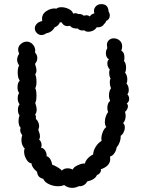

<svg xmlns="http://www.w3.org/2000/svg" viewBox="-20 -912 721 932"><path d="M605 -476Q605 -460 598 -455Q607 -445 607 -432Q607 -418 595 -409Q601 -405 601 -396Q601 -389 597 -381.5Q593 -374 587 -369Q590 -357 590 -350Q590 -339 586.5 -329Q583 -319 577 -315Q586 -308 586 -293Q586 -282 580.5 -270.5Q575 -259 566 -253Q567 -222 546 -196Q544 -181 535 -168Q526 -155 514 -152Q515 -148 515 -140Q515 -106 469 -90L470 -86Q470 -78 464 -71Q458 -64 451 -63Q442 -40 403 -31Q398 -20 387 -13.5Q376 -7 362 -8Q347 0 330 0Q309 0 291 -14Q281 -8 262 -8Q239 -8 217.5 -18Q196 -28 190 -44Q162 -50 160 -78Q134 -99 133 -119Q119 -120 108 -138.5Q97 -157 97 -176Q97 -186 100 -192Q93 -197 88.5 -208Q84 -219 84 -232Q84 -245 88 -256Q78 -268 78 -281Q78 -284 80 -292Q70 -302 70 -325Q70 -341 75 -351Q67 -362 67 -379Q67 -395 75 -406Q66 -417 66 -435Q66 -452 73 -460Q65 -471 65 -489Q65 -510 76 -521Q66 -532 66 -561Q66 -584 73 -594Q63 -609 63 -622Q63 -636 73 -651Q68 -663 68 -671Q68 -692 90 -705Q100 -710 109 -710Q126 -710 138.5 -697Q151 -684 151 -666Q151 -660 150 -657Q161 -646 161 -630Q161 -615 150 -602Q151 -598 154 -588Q157 -578 157 -570Q157 -559 151 -551Q157 -539 157 -515Q157 -493 151 -484Q157 -474 157 -447Q157 -422 151 -413Q158 -392 158 -380Q158 -366 151 -356Q156 -347 154 -335Q161 -329 165.5 -319.5Q170 -310 170 -299Q170 -294 166 -282Q174 -262 174 -250Q174 -241 170 -234Q175 -231 178.5 -223.5Q182 -216 182 -208Q182 -201 179 -195Q191 -194 199.5 -180.5Q208 -167 206 -154Q226 -149 234 -112Q243 -110 259 -100.5Q275 -91 280 -84Q291 -95 308 -95Q321 -95 333 -89Q337 -101 358.5 -110.5Q380 -120 392 -118Q395 -131 406 -143Q417 -155 432 -162Q433 -182 445.5 -201Q458 -220 473 -228Q472 -231 472 -239Q472 -254 479 -271.5Q486 -289 496 -295Q489 -305 489 -320Q489 -334 494 -348Q499 -362 505 -368Q501 -376 501 -388Q501 -412 515 -423Q509 -434 509 -448Q509 -471 519 -484Q513 -496 513 -514Q513 -526 517 -530Q510 -541 510 -559Q510 -569 513 -575Q508 -579 504.5 -587Q501 -595 501 -604Q501 -618 509 -624Q494 -632 494 -654Q494 -668 501 -678Q499 -690 499 -693Q499 -709 509 -717.5Q519 -726 533 -726Q548 -726 560.5 -715.5Q573 -705 573 -687Q573 -677 569 -666Q584 -658 584 -634Q584 -622 582 -616Q592 -605 592 -583Q592 -568 587 -560Q598 -546 598 -526Q598 -514 594 -506Q599 -502 602 -493.5Q605 -485 605 -476ZM436 -858Q436 -872 446 -882Q456 -892 472 -892Q505 -892 507 -857Q513 -847 513 -837Q513 -818 495 -810Q494 -804 489.5 -799.5Q485 -795 484 -794Q481 -787 470.5 -782.5Q460 -778 450 -780Q443 -769 432 -763.5Q421 -758 410 -758Q395 -758 389 -765Q386 -764 380 -764Q366 -764 357 -774Q349 -772 337 -775.5Q325 -779 320 -787Q312 -785 308 -785Q298 -785 290.5 -790Q283 -795 279 -804Q276 -803 270 -803Q269 -797 261.5 -789.5Q254 -782 246 -780Q232 -755 204 -750Q193 -742 181 -742Q168 -742 158.5 -752Q149 -762 149 -774Q149 -786 158 -796Q167 -806 185 -810Q184 -814 184 -821Q184 -844 204 -857.5Q224 -871 245 -871Q251 -871 254 -870Q262 -877 278 -877Q296 -877 313.5 -868.5Q331 -860 335 -846Q345 -848 346 -848Q352 -848 360 -844H365Q378 -844 386 -836Q396 -838 399 -838Q409 -838 416 -832Q423 -844 438 -847Q436 -855 436 -858Z"/></svg>

Font: Pangolin
Style: Regular
Weight: 400
Designer: Kevin Burke
Foundry: Google, Inc.
Version: Version 1.101